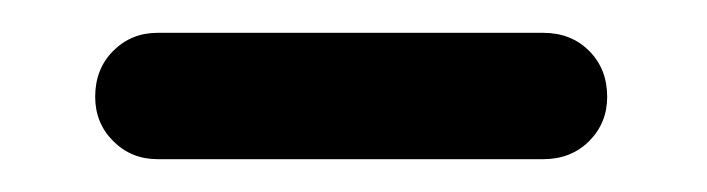

<svg xmlns="http://www.w3.org/2000/svg" viewBox="-20 -332 431 117"><path d="M76 -235Q60 -235 49 -246Q38 -257 38 -273Q38 -290 49 -301Q60 -312 76 -312H311Q328 -312 339 -301Q350 -290 350 -273Q350 -257 339 -246Q328 -235 311 -235Z"/></svg>

Font: Comfortaa
Style: Regular
Weight: 400
Designer: Johan Aakerlund
Foundry: Johan Aakerlund
Version: Version 3.104; ttfautohint (v1.8.1.43-b0c9)